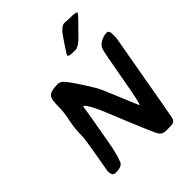

<svg xmlns="http://www.w3.org/2000/svg" viewBox="-264 -1137 1253 1253"><g transform="rotate(-45 362.5 -510.5)"><path d="M551.8 -993.7H558.6L562 -993.2L603 -991.2Q661.6 -991.2 661.6 -981.4V-979.5Q661.6 -973.1 623.8 -935.3Q585.9 -897.5 581.5 -892.6Q513.7 -817.4 481 -817.4H470.7L467.3 -817.9H453.6Q416.5 -817.9 416.5 -832Q416.5 -835.4 455.6 -893.8Q494.6 -952.1 502 -960.4Q531.7 -993.7 551.8 -993.7ZM567.4 -26.9H523.9Q492.2 -26.9 477.1 -50.3Q461.9 -73.7 392.6 -243.4Q323.2 -413.1 317.9 -425.3Q272.9 -522.5 256.3 -522.5L252.4 -505.9L249.5 -484.9L246.1 -463.9Q241.7 -435.5 235.4 -400.4L228 -358.4Q224.1 -337.4 207.5 -241.5Q190.9 -145.5 169.9 -94.2Q157.7 -64.9 102.1 -64.9Q83.5 -64.9 76.4 -75.2Q69.3 -85.4 69.3 -110.8L91.3 -237.3Q113.3 -364.7 113.3 -379.9Q113.3 -460.4 127 -521.2Q140.6 -582 140.6 -639.4Q140.6 -696.8 152.8 -715.8Q169.9 -742.7 240.2 -742.7Q263.7 -742.7 284.2 -719.2Q321.8 -676.3 399.9 -546.9Q417 -518.6 468.3 -392.8Q519.5 -267.1 521.5 -267.1Q530.3 -267.1 565.9 -470.7Q601.6 -674.3 609.9 -697Q618.2 -719.7 637.7 -732.4Q671.4 -753.9 702.6 -753.9Q724.6 -753.9 724.6 -721.7V-685.5L713.4 -622.1Q709.5 -601.1 702.1 -559.1L679.7 -432.6Q616.2 -67.4 611.8 -53.7Q603.5 -26.9 567.4 -26.9Z"/></g></svg>

Font: Averia Sans Libre
Style: Bold Italic
Weight: 700
Italic angle: -6.90001°
Version: Version 1.002